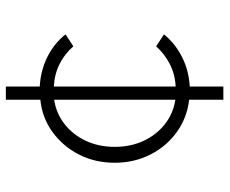

<svg xmlns="http://www.w3.org/2000/svg" viewBox="-82 -560 765 640"><g transform="rotate(-90 300.0 -239.5)"><path d="M288 123V9Q228 2 180.5 -32Q133 -66 105.5 -120Q78 -174 78 -239Q78 -305 105.5 -358.5Q133 -412 180.5 -446.5Q228 -481 288 -487V-602H332V-489Q386 -486 431 -463.5Q476 -441 506 -403L466 -377Q441 -406 407 -423Q373 -440 332 -442V-36Q373 -38 407 -55.5Q441 -73 466 -101L506 -75Q476 -38 431 -15Q386 8 332 11V123ZM131 -239Q131 -186 151 -143Q171 -100 206.5 -72Q242 -44 288 -37V-441Q242 -434 206.5 -406Q171 -378 151 -335Q131 -292 131 -239Z"/></g></svg>

Font: Red Hat Mono
Style: Regular
Weight: 300
Monospace: yes
Designer: Pentagram, MCKL
Foundry: Pentagram, MCKL
Version: Version 1.023